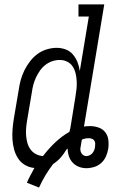

<svg xmlns="http://www.w3.org/2000/svg" viewBox="-20 -755 540 871"><path d="M157 96 102 74Q109 57 118 40.5Q127 24 136 7Q113 5 93.5 -6.5Q74 -18 62 -36.5Q50 -55 44 -77Q38 -99 36.5 -122.5Q35 -146 37 -170Q39 -194 43 -218L65 -348Q68 -370 74 -392Q80 -414 90.5 -435.5Q101 -457 116 -476.5Q131 -496 150 -510Q169 -524 192 -531Q215 -538 237 -538Q259 -538 278.5 -530.5Q298 -523 311 -507.5Q324 -492 331.5 -473Q339 -454 342 -433L383 -680H336V-735H453L361 -181Q368 -182 374.5 -182.5Q381 -183 388 -183Q408 -183 427 -176.5Q446 -170 457.5 -155Q469 -140 471.5 -120Q474 -100 471 -80Q468 -62 460.5 -45Q453 -28 439 -15.5Q425 -3 407.5 2.5Q390 8 372 8Q354 8 337.5 1.5Q321 -5 309.5 -17.5Q298 -30 292.5 -46.5Q287 -63 287 -81Q285 -80 283.5 -78.5Q282 -77 281 -76Q270 -57 255 -40Q240 -23 221 -11Q202 14 186 40.5Q170 67 157 96ZM175 -47Q200 -80 230 -108.5Q260 -137 295 -157Q297 -164 298.5 -171Q300 -178 301 -185L322 -315Q325 -333 327 -351Q329 -369 328 -387Q327 -405 323 -422Q319 -439 310 -453Q301 -467 285.5 -475Q270 -483 251 -483Q234 -483 217.5 -477.5Q201 -472 186.5 -461Q172 -450 161.5 -435Q151 -420 143.5 -404Q136 -388 131.5 -371.5Q127 -355 125 -339L103 -209Q100 -191 98.5 -173.5Q97 -156 98.5 -139Q100 -122 104.5 -106Q109 -90 118.5 -77Q128 -64 143 -56Q158 -48 175 -47ZM372 -47Q379 -47 386.5 -50.5Q394 -54 399 -60Q404 -66 407 -73Q410 -80 411 -88Q412 -96 412 -103.5Q412 -111 408 -117Q404 -123 397 -125.5Q390 -128 382 -128Q374 -128 366.5 -126.5Q359 -125 352 -122L351 -120Q350 -113 348.5 -105.5Q347 -98 346 -90Q344 -83 344.5 -75.5Q345 -68 348.5 -61.5Q352 -55 358 -51Q364 -47 372 -47Z"/></svg>

Font: Iosevka Slab Light
Style: Italic
Weight: 300
Italic angle: -9°
Monospace: yes
Designer: Belleve Invis
Foundry: Belleve Invis
Version: Version 11.1.1; ttfautohint (v1.8.3)